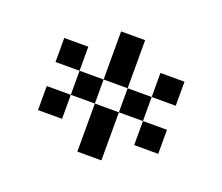

<svg xmlns="http://www.w3.org/2000/svg" viewBox="-106 -906 1087 938"><g transform="rotate(20 437.5 -437.5)"><path d="M375 -750H500V-500H375ZM500 -500H625V-375H500ZM625 -500V-625H750V-500ZM625 -375H750V-250H625ZM500 -375V-125H375V-375ZM375 -375H250V-500H375ZM250 -375V-250H125V-375ZM250 -500H125V-625H250Z"/></g></svg>

Font: Dogica Pixel
Style: Regular
Weight: 400
Designer: Roberto Mocci
Version: Version 001.000